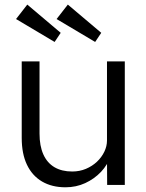

<svg xmlns="http://www.w3.org/2000/svg" viewBox="-20 -786 622 816"><path d="M258.4 10Q200.7 10 158.8 -14.5Q117 -39 94.7 -85.6Q72.3 -132.3 72.3 -199.7V-525H148V-218.2Q148 -165.8 164.2 -129.8Q180.4 -93.7 211.4 -75.4Q242.5 -57.1 286.9 -57.1Q318.2 -57.1 345.1 -68.4Q372 -79.8 392 -98.6Q412 -117.5 423.4 -141.2Q434.7 -164.8 434.7 -188.8V-525H510.4V0H435.4L434.7 -113.7L449.7 -122.3Q437.7 -85.7 409.4 -55.7Q381 -25.7 342.2 -7.8Q303.4 10 258.4 10ZM384.4 -607.7 220.5 -705.1 268.3 -766.5 410.3 -646.5ZM212.1 -607.7 48.2 -705.1 96 -766.5 238 -646.5Z"/></svg>

Font: Lexend Medium
Style: Regular
Weight: 500
Designer: Bonnie Shaver-Troup, Thomas Jockin
Foundry: Lexend
Version: Version 1.005